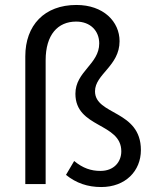

<svg xmlns="http://www.w3.org/2000/svg" viewBox="-20 -742 616 774"><path d="M388 12C486 12 548 -53 548 -137C548 -299 363 -277 363 -374C363 -443 462 -476 462 -576C462 -655 397 -722 288 -722C159 -722 82 -640 82 -515V0H164V-499C164 -602 213 -655 287 -655C345 -655 380 -617 380 -567C380 -483 284 -454 284 -364C284 -225 469 -248 469 -132C469 -90 440 -53 385 -53C347 -53 314 -64 279 -93L246 -37C287 -4 333 12 388 12Z"/></svg>

Font: DAIFUKU Sans
Style: Regular
Weight: 400
Designer: Original font ‘Source Han Sans JP’ : Paul D. Hunt
Foundry: Daifuku
Version: Version 1.000